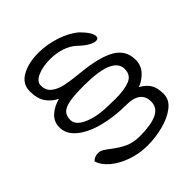

<svg xmlns="http://www.w3.org/2000/svg" viewBox="-187 -775 888 888"><g transform="rotate(-45 257.5 -330.5)"><path d="M39 -122Q53 -138 78 -138Q91 -138 102 -131.5Q113 -125 133 -110Q165 -85 196 -70.5Q227 -56 271 -56Q342 -56 381 -74Q420 -92 420 -133Q420 -167 397 -185Q374 -203 328 -203Q249 -203 182 -220.5Q115 -238 75 -271Q35 -304 35 -348Q35 -385 61.5 -409Q88 -433 127 -443Q93 -460 74.5 -488.5Q56 -517 56 -563Q56 -611 100 -636Q144 -661 210 -661Q265 -661 320 -643Q375 -625 411 -594Q454 -551 454 -526Q454 -511 438 -511Q424 -511 404 -522.5Q384 -534 361 -556Q337 -579 302 -590.5Q267 -602 228 -602Q180 -602 145.5 -587Q111 -572 111 -546Q111 -513 134 -495.5Q157 -478 190.5 -471Q224 -464 284 -458Q397 -447 451.5 -415Q506 -383 506 -320Q506 -285 484 -259.5Q462 -234 427 -220Q459 -202 472.5 -179Q486 -156 486 -117Q486 -79 452 -52.5Q418 -26 366.5 -13Q315 0 265 0Q213 0 164.5 -16.5Q116 -33 82.5 -61Q49 -89 39 -122ZM314 -258Q369 -258 404.5 -271.5Q440 -285 440 -326Q440 -405 252 -405Q191 -405 157.5 -399Q124 -393 109.5 -378.5Q95 -364 95 -337Q95 -302 146.5 -280.5Q198 -259 271 -259Z"/></g></svg>

Font: Indie Flower
Style: Regular
Weight: 400
Designer: Kimberly Geswein
Foundry: Kimberly Geswein
Version: Version 2.000